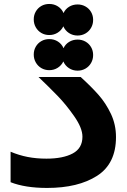

<svg xmlns="http://www.w3.org/2000/svg" viewBox="-20 -939 640 970"><path d="M33.5 -18.5V-172.5Q76 -154.5 120 -146Q164 -137.5 214.5 -137.5Q298.5 -137.5 347.5 -163.8Q396.5 -190 396.5 -248.5Q396.5 -292 355.2 -351.2Q314 -410.5 270.5 -455.2Q227 -500 174.5 -550H387.5Q441 -501.5 478 -459.5Q515 -417.5 540.5 -363.5Q566 -309.5 566 -246.5Q566 -112 470.5 -50.8Q375 10.5 218 10.5Q107 10.5 33.5 -18.5ZM150.5 -663.5Q150.5 -685.5 160.8 -703.2Q171 -721 188.8 -731.2Q206.5 -741.5 229 -741.5Q253.5 -741.5 272.8 -729Q292 -716.5 301 -695.5Q310 -715.5 329 -727.2Q348 -739 372 -739Q394 -739 412 -728.8Q430 -718.5 440.2 -700.8Q450.5 -683 450.5 -661Q450.5 -639 440.2 -621Q430 -603 412 -592.5Q394 -582 372 -582Q347.5 -582 328.2 -594.8Q309 -607.5 300 -628.5Q290.5 -608.5 271.5 -596.5Q252.5 -584.5 229 -584.5Q206.5 -584.5 188.8 -595Q171 -605.5 160.8 -623.5Q150.5 -641.5 150.5 -663.5ZM150.5 -841Q150.5 -863 160.8 -880.8Q171 -898.5 188.8 -908.8Q206.5 -919 229 -919Q253.5 -919 272.8 -906.5Q292 -894 301 -873Q310 -893 329 -904.8Q348 -916.5 372 -916.5Q394 -916.5 412 -906.2Q430 -896 440.2 -878.2Q450.5 -860.5 450.5 -838.5Q450.5 -816.5 440.2 -798.5Q430 -780.5 412 -770Q394 -759.5 372 -759.5Q347.5 -759.5 328.2 -772.2Q309 -785 300 -806Q290.5 -786 271.5 -774Q252.5 -762 229 -762Q206.5 -762 188.8 -772.5Q171 -783 160.8 -801Q150.5 -819 150.5 -841Z"/></svg>

Font: JuliaMono Black
Style: Regular
Weight: 900
Monospace: yes
Designer: cormullion
Foundry: corm
Version: Version 0.054; ttfautohint (v1.8.4)